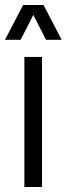

<svg xmlns="http://www.w3.org/2000/svg" viewBox="-47 -752 268 772"><path d="M51 -523H122V0H51ZM46 -732H128L201 -592H138L87 -692L36 -592H-27Z"/></svg>

Font: Mona Sans Condensed
Style: Regular
Weight: 400
Width: 3
Designer: Deni Anggara
Foundry: GitHub
Version: Version 2.000